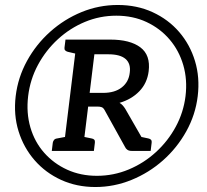

<svg xmlns="http://www.w3.org/2000/svg" viewBox="-20 -744 831 771"><path d="M188 -138 192 -171Q193 -177 197 -182Q201 -187 209 -188L241 -194L282 -529L252 -536Q245 -538 241.5 -542Q238 -546 239 -553L243 -585H423Q502 -585 543.5 -554Q585 -523 577 -458Q571 -410 539.5 -377.5Q508 -345 460 -331Q467 -327 472.5 -321Q478 -315 483 -307L548 -194L576 -188Q591 -185 589 -171L585 -138H509Q498 -138 491.5 -142.5Q485 -147 482 -154L400 -302Q395 -311 388.5 -313.5Q382 -316 372 -316H334L319 -194L348 -188Q355 -187 358.5 -183Q362 -179 361 -171L357 -138ZM340 -371H394Q441 -371 469 -393Q497 -415 501 -452Q506 -488 484.5 -507Q463 -526 415 -526H359ZM363 7Q288 7 225.5 -21.5Q163 -50 119 -100.5Q75 -151 54.5 -217Q34 -283 43 -358Q52 -433 88.5 -499.5Q125 -566 181.5 -616.5Q238 -667 307.5 -695.5Q377 -724 453 -724Q530 -724 593 -695Q656 -666 699.5 -615.5Q743 -565 763 -499Q783 -433 774 -358Q765 -283 728 -216.5Q691 -150 634.5 -100Q578 -50 508 -21.5Q438 7 363 7ZM369 -38Q436 -38 497 -63.5Q558 -89 606.5 -133.5Q655 -178 686 -235.5Q717 -293 725 -358Q733 -424 716 -482.5Q699 -541 661 -585.5Q623 -630 568.5 -655.5Q514 -681 447 -681Q381 -681 321 -656Q261 -631 212.5 -586.5Q164 -542 132.5 -483.5Q101 -425 93 -358Q85 -291 102 -232.5Q119 -174 157.5 -130.5Q196 -87 250 -62.5Q304 -38 369 -38Z"/></svg>

Font: Aleo
Style: Italic
Weight: 400
Italic angle: -7°
Designer: Alessio Laiso
Foundry: Alessio Laiso
Version: Version 2.001;gftools[0.9.29]